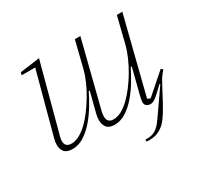

<svg xmlns="http://www.w3.org/2000/svg" viewBox="-148 -698 1100 1061"><g transform="rotate(-30 402.5 -167.5)"><path d="M520 181Q515 181 510.5 181Q506 181 501 180V168H512Q533 168 548.5 162.5Q564 157 577 146.5Q590 136 601.5 121Q613 106 626 87L726 -57L723 -60L692 -31Q668 -8 653.5 2Q639 12 625 12Q611 12 600.5 4.5Q590 -3 590 -20Q590 -26 592 -36Q594 -46 596 -55L638 -220L632 -221Q615 -187 591 -146.5Q567 -106 537 -70.5Q507 -35 471.5 -11.5Q436 12 396 12Q361 12 346.5 -6.5Q332 -25 332 -54Q332 -74 338 -95L370 -220L364 -221Q348 -188 324 -147.5Q300 -107 270 -71.5Q240 -36 204 -12Q168 12 128 12Q92 12 77 -6Q62 -24 62 -51Q62 -68 68 -91L173 -482H87L91 -499L217 -516L102 -86Q97 -68 97 -56Q97 -17 138 -17Q185 -17 241 -70Q265 -93 289 -125Q313 -157 335 -193.5Q357 -230 374 -268.5Q391 -307 400 -343L441 -508H476L370 -88Q366 -72 366 -57Q366 -17 406 -17Q454 -17 509 -70Q533 -93 557.5 -125Q582 -157 603.5 -193.5Q625 -230 642 -268.5Q659 -307 668 -343L709 -508H744L622 -23L640 -15L770 -129L781 -118Q758 -94 743 -66.5Q728 -39 708 -1Q679 55 658 89Q637 123 619 141Q598 161 575 171Q552 181 520 181Z"/></g></svg>

Font: IBM Plex Serif ExtraLight
Style: Italic
Weight: 200
Italic angle: -14°
Designer: Mike Abbink, Paul van der Laan, Pieter van Rosmalen
Foundry: Bold Monday
Version: Version 2.5